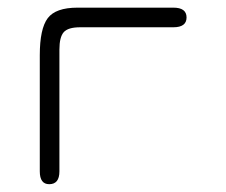

<svg xmlns="http://www.w3.org/2000/svg" viewBox="-20 -470 586 497"><path d="M187.5 -399.4Q156.2 -399.4 145 -386.7Q133.8 -374 133.8 -341.8V-26.4Q133.8 6.8 107.4 6.8Q83 6.8 83 -26.4V-327.1Q83 -395.5 103.5 -422.9Q124 -450.2 180.7 -450.2H428.7Q462.9 -450.2 462.9 -424.8Q462.9 -399.4 428.7 -399.4Z"/></svg>

Font: Jura
Style: Book
Weight: 400
Version: Version 2.3